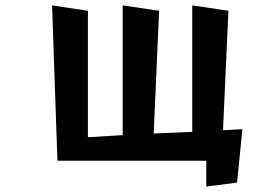

<svg xmlns="http://www.w3.org/2000/svg" viewBox="-20 -596 1040 712"><path d="M745 96V0H193L173 -576L306 -556V-87L435 -95V-576L570 -556L550 -101L693 -107V-576L827 -556L807 -113L879 -117L859 81Z"/></svg>

Font: RocknRoll One
Style: Regular
Weight: 400
Designer: Fontworks Inc.
Foundry: Fontworks Inc.
Version: Version 1.100